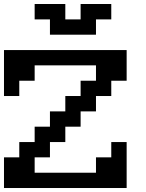

<svg xmlns="http://www.w3.org/2000/svg" viewBox="-20 -943 732 963"><path d="M0 0V-153.8H76.7V-230.5H153.8V-307.6H230.5V-384.3H307.6V-461.4H384.3V-538.1H461.4V-615.2H153.8V-538.1H76.7V-461.4H0V-691.9H615.2V-538.1H538.1V-461.4H461.4V-384.3H384.3V-307.6H307.6V-230.5H230.5V-153.8H153.8V-76.7H461.4V-153.8H538.1V-230.5H615.2V0ZM230.5 -769V-845.7H153.8V-922.9H307.6V-845.7H384.3V-922.9H538.1V-845.7H461.4V-769Z"/></svg>

Font: Good Old DOS
Style: Regular
Weight: 400
Designer: Vasily Draigo
Foundry: Vasily Draigo
Version: 1.0